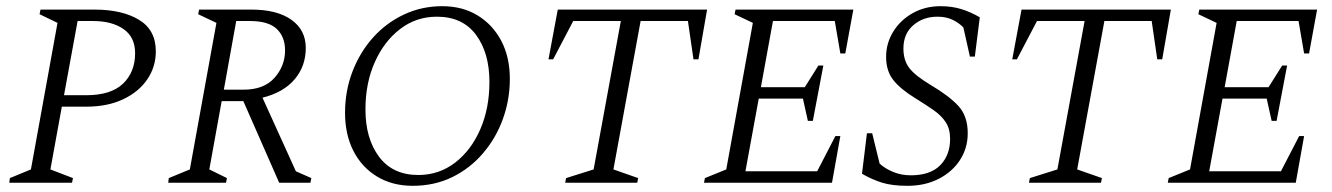

<svg xmlns="http://www.w3.org/2000/svg" viewBox="-20 -591 4308 621"><path d="M10 0 12 -15 80 -43 166 -517 108 -545 111 -560H285Q375 -560 429.5 -527Q484 -494 484 -425Q484 -375 456.5 -334.5Q429 -294 378.5 -270Q328 -246 259 -246H180L143 -43L216 -15L213 0ZM231 -523 187 -283H258Q339 -283 378 -320.5Q417 -358 417 -419Q417 -471 379.5 -497Q342 -523 281 -523Z M524 0 526 -15 594 -43 680 -517 621 -545 624 -560H793Q876 -560 922.5 -527Q969 -494 969 -436Q969 -377 933 -334.5Q897 -292 829 -275L937 -37L987 -15L984 0H883L767 -264H697L657 -43L714 -15L711 0ZM789 -523H744L704 -301H768Q834 -301 868 -339.5Q902 -378 902 -428Q902 -472 875 -497.5Q848 -523 789 -523Z M1315 10Q1249 10 1199.5 -20Q1150 -50 1123 -103Q1096 -156 1096 -226Q1096 -297 1120 -359.5Q1144 -422 1186.5 -469.5Q1229 -517 1286.5 -544Q1344 -571 1410 -571Q1476 -571 1525 -541Q1574 -511 1601.5 -458.5Q1629 -406 1629 -336Q1629 -268 1606.5 -206Q1584 -144 1542 -95Q1500 -46 1442.5 -18Q1385 10 1315 10ZM1333 -25Q1400 -25 1452 -65Q1504 -105 1533.5 -173Q1563 -241 1563 -326Q1563 -420 1519.5 -478.5Q1476 -537 1393 -537Q1326 -537 1274 -497Q1222 -457 1192 -389.5Q1162 -322 1162 -237Q1162 -143 1206 -84Q1250 -25 1333 -25Z M1808 0 1811 -15 1900 -43 1988 -523H1834L1769 -399H1754L1784 -560H2267L2239 -399H2223L2205 -523H2052L1964 -43L2044 -15L2041 0Z M2257 0 2260 -15 2329 -43 2415 -517 2356 -545 2359 -560H2740L2714 -418H2698L2680 -523H2480L2441 -309H2583L2627 -379H2643L2609 -200H2593L2577 -272H2434L2391 -37H2623L2682 -151H2698L2671 0Z M2915 10Q2866 10 2833.5 0Q2801 -10 2768 -29L2784 -160H2801L2825 -62Q2842 -46 2868.5 -35Q2895 -24 2926 -24Q2989 -24 3021 -56.5Q3053 -89 3053 -142Q3053 -174 3039 -195.5Q3025 -217 3000 -234.5Q2975 -252 2941 -273Q2892 -303 2869 -332.5Q2846 -362 2846 -407Q2846 -451 2869 -488.5Q2892 -526 2932 -548.5Q2972 -571 3022 -571Q3059 -571 3089.5 -561.5Q3120 -552 3149 -535L3133 -408H3117L3096 -502Q3083 -516 3062 -526.5Q3041 -537 3012 -537Q2966 -537 2934 -509.5Q2902 -482 2902 -434Q2902 -396 2921 -371Q2940 -346 2992 -315Q3051 -280 3080.5 -247.5Q3110 -215 3110 -160Q3110 -112 3085 -73.5Q3060 -35 3016 -12.5Q2972 10 2915 10Z M3308 0 3311 -15 3400 -43 3488 -523H3334L3269 -399H3254L3284 -560H3767L3739 -399H3723L3705 -523H3552L3464 -43L3544 -15L3541 0Z M3757 0 3760 -15 3829 -43 3915 -517 3856 -545 3859 -560H4240L4214 -418H4198L4180 -523H3980L3941 -309H4083L4127 -379H4143L4109 -200H4093L4077 -272H3934L3891 -37H4123L4182 -151H4198L4171 0Z"/></svg>

Font: Spectral SC Light
Style: Italic
Weight: 300
Italic angle: -10°
Designer: Jean-Baptiste Levee
Foundry: Production Type
Version: Version 2.001